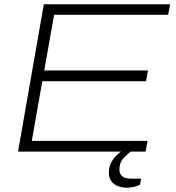

<svg xmlns="http://www.w3.org/2000/svg" viewBox="-20 -706 818 894"><path d="M64 0 184 -686H772L763 -637H232L186 -378H669L660 -328H177L128 -50H667L658 0ZM572 168Q550 168 530.5 161Q511 154 499 138.5Q487 123 487 99Q487 74 496 54.5Q505 35 521.5 18.5Q538 2 560 -12H601L600 -8Q581 4 558.5 26.5Q536 49 536 84Q536 102 548.5 114Q561 126 590 126H637L632 154Q618 161 601.5 164.5Q585 168 572 168Z"/></svg>

Font: Archivo SemiExpanded Thin
Style: Italic
Weight: 250
Width: 6
Italic angle: -10°
Designer: Hector Gatti
Foundry: Omnibus-Type
Version: Version 2.001